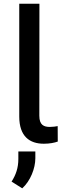

<svg xmlns="http://www.w3.org/2000/svg" viewBox="-20 -770 367 1037"><path d="M84 -750V-140.6C84 -32.7 140.6 6.3 216.8 6.3C248.5 6.3 273.9 1 292 -5.4L291.5 -88.9C282.2 -86.9 265.1 -84.5 249.5 -84.5C217.8 -84.5 192.4 -93.8 192.4 -145L192.9 -750ZM170.9 47.9H79.1V88.4C79.1 136.7 65.9 174.3 42.5 210.9L100.1 247.1C144 208 170.9 139.2 170.9 85Z"/></svg>

Font: Bert Sans Medium
Style: Regular
Weight: 500
Designer: Christian Robertson (Google), Cristiano Sobral
Foundry: Google, Cristiano Sobral
Version: Version 3.101